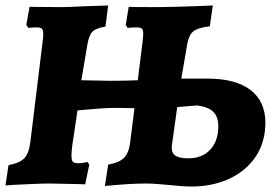

<svg xmlns="http://www.w3.org/2000/svg" viewBox="-23 -670 1005 701"><path d="M946 -221Q946 -211 944 -191Q937 -131 901 -85Q865 -39 806.5 -14Q748 11 676 11Q647 11 589 5Q578 4 553.5 2Q529 0 512 0Q452 0 360 9L372 -69Q412 -76 429.5 -93.5Q447 -111 452 -148L468 -275Q434 -276 389 -276Q358 -276 260 -267L241 -140Q238 -116 238 -102Q238 -85 243 -79.5Q248 -74 262 -74Q281 -74 296 -79L303 -69L288 3L258 2L157 0Q134 0 90.5 2Q47 4 25 5Q7 7 -3 7L8 -67Q50 -75 66.5 -93Q83 -111 88 -153L133 -521Q135 -532 135 -547Q135 -561 129.5 -565.5Q124 -570 110 -570Q93 -570 81 -568L73 -579L85 -645L202 -644Q226 -644 282 -647L372 -650L362 -573Q327 -567 314.5 -554.5Q302 -542 296 -507L274 -377L377 -375Q434 -375 480 -377L498 -521L500 -546Q500 -561 495 -565.5Q490 -570 475 -570Q461 -570 443 -568L436 -579L447 -645Q473 -644 528 -644Q619 -644 754 -650L743 -574Q700 -569 683.5 -556Q667 -543 661 -511L639 -383H735Q837 -383 891.5 -341.5Q946 -300 946 -221ZM697 -285 624 -279 605 -142Q604 -138 604 -131Q604 -110 618.5 -101Q633 -92 665 -92Q715 -92 744.5 -123.5Q774 -155 774 -209Q774 -244 755.5 -262Q737 -280 697 -285Z"/></svg>

Font: Alegreya SC ExtraBold
Style: Italic
Weight: 800
Italic angle: -7°
Designer: Juan Pablo del Peral
Foundry: Huerta Tipografica
Version: Version 2.007; ttfautohint (v1.6)